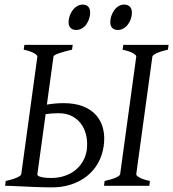

<svg xmlns="http://www.w3.org/2000/svg" viewBox="-20 -811 756 838"><path d="M234.4 -316.9Q218.8 -316.9 205.3 -315.7Q191.9 -314.5 179.2 -313L143.1 -50.8Q142.1 -46.9 147.5 -42.5Q158.7 -37.6 172.6 -35.9Q186.5 -34.2 203.1 -34.2Q234.9 -34.2 261.7 -43.2Q288.6 -52.2 308.8 -68.4Q329.1 -84.5 342 -107.2Q355 -129.9 358.9 -157.2Q362.3 -184.1 357.7 -212.4Q353 -240.7 338.4 -263.9Q323.7 -287.1 298.1 -302Q272.5 -316.9 234.4 -316.9ZM434.1 0 436.5 -21Q467.3 -27.8 485.4 -35.9Q503.4 -43.9 504.4 -50.8L574.7 -564Q575.7 -569.8 560.8 -578.6Q545.9 -587.4 515.1 -594.2L518.1 -615.2H715.8L712.9 -594.2Q682.1 -587.4 664.1 -579.1Q646 -570.8 645 -564L574.7 -50.8Q573.7 -44.9 588.6 -36.4Q603.5 -27.8 634.3 -21L631.8 0ZM432.6 -173.8Q426.8 -132.3 407.7 -98.9Q388.7 -65.4 358.9 -42Q329.1 -18.6 290.5 -5.9Q252 6.8 207.5 6.8Q197.8 6.8 184.6 6.6Q171.4 6.3 156.2 5.9Q141.1 5.4 124.8 4.9Q108.4 4.4 93.3 3.4Q57.1 2 17.1 0H2.4L4.9 -21Q35.6 -27.8 53.7 -35.9Q71.8 -43.9 72.8 -50.8L143.1 -564Q144 -569.8 129.2 -578.6Q114.3 -587.4 83.5 -594.2L86.4 -615.2H297.4L294.4 -594.2Q279.3 -590.8 264.9 -586.9Q250.5 -583 239 -579.1Q227.5 -575.2 220.7 -571.3Q213.9 -567.4 213.4 -564L184.6 -354.5Q201.7 -357.4 220.2 -359.1Q238.8 -360.8 257.8 -360.8Q306.2 -360.8 341.6 -347.2Q377 -333.5 399.2 -308.6Q421.4 -283.7 429.9 -249.3Q438.5 -214.8 432.6 -173.8ZM373.5 -756.3Q373.5 -742.7 369.1 -729.2Q364.7 -715.8 356.9 -704.8Q349.1 -693.8 337.6 -687Q326.2 -680.2 312.5 -680.2Q296.9 -680.2 288.1 -689Q279.3 -697.8 279.3 -714.4Q279.3 -727.5 283.9 -741Q288.6 -754.4 296.6 -765.6Q304.7 -776.9 316.2 -783.9Q327.6 -791 341.3 -791Q356.4 -791 365 -782Q373.5 -772.9 373.5 -756.3ZM555.7 -756.3Q555.7 -742.7 551.3 -729.2Q546.9 -715.8 538.8 -704.8Q530.8 -693.8 519.3 -687Q507.8 -680.2 493.7 -680.2Q478.5 -680.2 470 -689Q461.4 -697.8 461.4 -714.4Q461.4 -727.5 465.8 -741Q470.2 -754.4 478 -765.6Q485.8 -776.9 497.1 -783.9Q508.3 -791 522.5 -791Q537.6 -791 546.6 -782Q555.7 -772.9 555.7 -756.3Z"/></svg>

Font: Gentium Plus CyrE
Style: Italic
Weight: 400
Italic angle: -8°
Designer: J. Victor Gaultney, Annie Olsen, Iska Routamaa, Becca Hirsbrunner
Foundry: SIL International
Version: Version 5.000